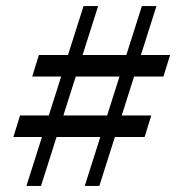

<svg xmlns="http://www.w3.org/2000/svg" viewBox="-20 -612 580 632"><path d="M259 0 447 -592H495L307 0ZM24 -161 46 -232H478L456 -161ZM67 0 255 -592H303L115 0ZM86 -360 108 -431H540L518 -360Z"/></svg>

Font: Platypi Light
Style: Italic
Weight: 300
Italic angle: -13°
Designer: David Sargent
Foundry: Bolt Cutter Type
Version: Version 1.200